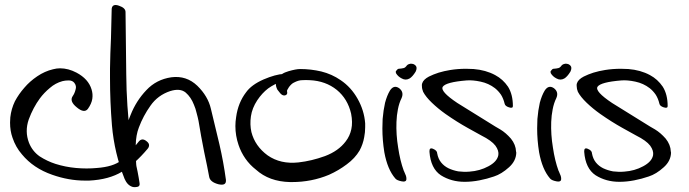

<svg xmlns="http://www.w3.org/2000/svg" viewBox="-20 -732 2774 773"><path d="M334 -293.9Q319.3 -274.4 289.1 -299.8Q258.8 -324.2 272.5 -344.7Q280.3 -355.5 284.2 -371.1Q289.1 -385.7 279.3 -398.4Q271.5 -408.2 256.8 -408.2Q242.2 -408.2 231.4 -405.3Q203.1 -397.5 180.7 -377.9Q157.2 -358.4 140.6 -335.9Q113.3 -298.8 95.7 -251Q79.1 -203.1 96.7 -157.2Q110.4 -123 139.6 -102.5Q169.9 -83 203.1 -72.3Q243.2 -59.6 286.1 -55.7Q329.1 -51.8 370.1 -55.7Q435.5 -60.5 467.8 -85.9Q499 -111.3 537.1 -160.2Q550.8 -178.7 569.3 -164.1Q580.1 -156.2 580.1 -147.5Q580.1 -139.6 574.2 -132.8Q523.4 -72.3 471.7 -41Q418.9 -8.8 338.9 -4.9Q330.1 -4.9 322.3 -4.9Q256.8 -4.9 190.4 -28.3Q114.3 -54.7 68.4 -110.4Q43 -139.6 30.3 -177.7Q20.5 -205.1 20.5 -238.3Q20.5 -249 21.5 -259.8Q25.4 -293.9 40 -324.2Q55.7 -353.5 78.1 -378.9Q99.6 -404.3 129.9 -424.8Q160.2 -445.3 193.4 -453.1Q208 -457 221.7 -457Q254.9 -457 288.1 -439.5Q335.9 -414.1 348.6 -372.1Q354.5 -353.5 351.6 -334Q348.6 -314.5 334 -293.9Z M429.7 -697.3Q431.6 -711.9 445.3 -711.9Q451.2 -711.9 459 -709Q485.4 -700.2 485.4 -683.6Q486.3 -558.6 488.3 -432.6Q489.3 -305.7 504.9 -181.6Q511.7 -133.8 523.4 -87.9Q535.2 -41 542 5.9Q543.9 18.6 532.2 20.5Q528.3 21.5 523.4 21.5Q517.6 21.5 513.7 20.5Q501 16.6 492.2 5.9Q483.4 -4.9 480.5 -17.6Q474.6 -49.8 472.7 -80.1Q470.7 -110.4 474.6 -144.5Q477.5 -174.8 485.4 -207Q493.2 -239.3 505.9 -269.5Q528.3 -326.2 569.3 -369.1Q609.4 -412.1 669.9 -420.9Q730.5 -428.7 774.4 -386.7Q817.4 -344.7 829.1 -293.9Q845.7 -222.7 863.3 -151.4Q879.9 -80.1 889.6 -7.8Q889.6 -5.9 889.6 -3.9Q889.6 16.6 859.4 9.8Q826.2 1 822.3 -19.5Q815.4 -57.6 801.8 -121.1Q789.1 -184.6 779.3 -245.1Q776.4 -259.8 771.5 -277.3Q767.6 -294.9 760.7 -310.5Q749 -340.8 727.5 -359.4Q705.1 -377.9 665 -365.2Q615.2 -348.6 585.9 -306.6Q556.6 -265.6 539.1 -218.8Q527.3 -188.5 526.4 -147.5Q525.4 -107.4 528.3 -71.3Q530.3 -51.8 532.2 -35.2Q535.2 -18.6 537.1 -7.8Q523.4 -8.8 509.8 -8.8Q496.1 -9.8 482.4 -9.8Q440.4 -114.3 430.7 -227.5Q422.9 -322.3 422.9 -417Q422.9 -436.5 422.9 -456.1Q423.8 -517.6 426.8 -578.1Q428.7 -638.7 429.7 -697.3Z M1123 -434.6Q1145.5 -432.6 1135.7 -419.9Q1126 -408.2 1117.2 -405.3Q1084 -393.6 1059.6 -376Q1035.2 -357.4 1015.6 -328.1Q995.1 -296.9 990.2 -263.7Q985.4 -230.5 992.2 -200.2Q1006.8 -143.6 1057.6 -106.4Q1109.4 -70.3 1181.6 -78.1Q1234.4 -84 1288.1 -103.5Q1342.8 -124 1372.1 -163.1Q1388.7 -184.6 1394.5 -211.9Q1400.4 -239.3 1393.6 -274.4Q1379.9 -334 1335.9 -370.1Q1291 -406.2 1227.5 -409.2Q1210.9 -410.2 1196.3 -409.2Q1181.6 -409.2 1163.1 -399.4Q1154.3 -395.5 1143.6 -381.8Q1133.8 -367.2 1135.7 -364.3Q1137.7 -357.4 1134.8 -352.5Q1130.9 -347.7 1124 -347.7Q1116.2 -347.7 1108.4 -356.4Q1101.6 -364.3 1096.7 -371.1Q1089.8 -384.8 1090.8 -395.5Q1091.8 -406.2 1097.7 -416Q1110.4 -436.5 1141.6 -445.3Q1171.9 -454.1 1188.5 -454.1Q1231.4 -454.1 1273.4 -444.3Q1316.4 -433.6 1351.6 -409.2Q1393.6 -380.9 1419.9 -334Q1446.3 -287.1 1450.2 -235.4Q1450.2 -227.5 1450.2 -219.7Q1450.2 -199.2 1446.3 -179.7Q1441.4 -151.4 1427.7 -126Q1409.2 -94.7 1376 -70.3Q1343.8 -45.9 1304.7 -28.3Q1234.4 1 1155.3 1Q1151.4 1 1147.5 1Q1063.5 -1 1010.7 -48.8Q985.4 -68.4 967.8 -93.8Q950.2 -119.1 940.4 -148.4Q927.7 -185.5 927.7 -224.6Q927.7 -242.2 930.7 -260.7Q938.5 -318.4 970.7 -360.4Q992.2 -390.6 1041 -412.1Q1088.9 -432.6 1123 -434.6Z M1574.2 -437.5Q1573.2 -440.4 1573.2 -443.4Q1574.2 -446.3 1576.2 -448.2Q1580.1 -454.1 1585 -455.1Q1590.8 -456.1 1595.7 -456.1Q1600.6 -457 1605.5 -458Q1610.4 -459 1615.2 -464.8Q1620.1 -472.7 1628.9 -474.6Q1631.8 -475.6 1633.8 -475.6Q1639.6 -475.6 1645.5 -473.6Q1657.2 -467.8 1657.2 -458Q1657.2 -451.2 1653.3 -443.4Q1640.6 -422.9 1628.9 -416Q1613.3 -407.2 1597.7 -416Q1582 -423.8 1574.2 -437.5ZM1549.8 -367.2Q1565.4 -391.6 1586.9 -377Q1607.4 -361.3 1596.7 -336.9Q1586.9 -317.4 1582 -292Q1577.1 -267.6 1576.2 -241.2Q1574.2 -190.4 1583 -137.7Q1590.8 -85 1605.5 -44.9Q1606.4 -43 1607.4 -41Q1608.4 -38.1 1609.4 -36.1Q1612.3 -30.3 1614.3 -24.4Q1616.2 -18.6 1616.2 -12.7Q1617.2 -1 1604.5 -1Q1601.6 -1 1596.7 -2Q1577.1 -5.9 1571.3 -13.7Q1540 -49.8 1527.3 -119.1Q1519.5 -168 1519.5 -214.8Q1519.5 -234.4 1520.5 -252.9Q1523.4 -288.1 1530.3 -318.4Q1538.1 -347.7 1549.8 -367.2Z M2044.9 -304.7Q2044.9 -294.9 2029.3 -299.8Q2013.7 -304.7 2011.7 -314.5Q2006.8 -335 1997.1 -350.6Q1986.3 -366.2 1972.7 -377Q1947.3 -396.5 1915 -403.3Q1882.8 -410.2 1858.4 -408.2Q1775.4 -401.4 1762.7 -382.8Q1751 -364.3 1821.3 -317.4Q1884.8 -278.3 1934.6 -247.1Q1984.4 -215.8 1994.1 -210.9Q2016.6 -197.3 2037.1 -173.8Q2056.6 -149.4 2057.6 -122.1Q2058.6 -119.1 2058.6 -117.2Q2057.6 -84 2029.3 -58.6Q1999 -31.2 1968.8 -21.5Q1940.4 -11.7 1910.2 -5.9Q1879.9 0 1850.6 0Q1796.9 0 1754.9 -26.4Q1713.9 -53.7 1709 -121.1Q1708 -139.6 1723.6 -132.8Q1740.2 -126 1740.2 -114.3Q1744.1 -92.8 1755.9 -78.1Q1767.6 -63.5 1785.2 -54.7Q1803.7 -45.9 1825.2 -42Q1847.7 -39.1 1870.1 -41Q1912.1 -43.9 1946.3 -62.5Q1981.4 -81.1 1986.3 -107.4Q1989.3 -125 1974.6 -145.5Q1959 -166 1918 -186.5Q1907.2 -192.4 1863.3 -216.8Q1819.3 -241.2 1773.4 -273.4Q1743.2 -294.9 1718.8 -318.4Q1694.3 -341.8 1683.6 -362.3Q1678.7 -374 1678.7 -384.8Q1677.7 -390.6 1679.7 -396.5Q1684.6 -412.1 1707 -423.8Q1724.6 -432.6 1746.1 -439.5Q1768.6 -446.3 1793 -450.2Q1823.2 -455.1 1856.4 -455.1Q1871.1 -455.1 1886.7 -454.1Q1935.5 -450.2 1973.6 -429.7Q2004.9 -413.1 2025.4 -382.8Q2044.9 -351.6 2044.9 -304.7Z M2197.3 -437.5Q2196.3 -440.4 2196.3 -443.4Q2197.3 -446.3 2199.2 -448.2Q2203.1 -454.1 2208 -455.1Q2213.9 -456.1 2218.8 -456.1Q2223.6 -457 2228.5 -458Q2233.4 -459 2238.3 -464.8Q2243.2 -472.7 2252 -474.6Q2254.9 -475.6 2256.8 -475.6Q2262.7 -475.6 2268.6 -473.6Q2280.3 -467.8 2280.3 -458Q2280.3 -451.2 2276.4 -443.4Q2263.7 -422.9 2252 -416Q2236.3 -407.2 2220.7 -416Q2205.1 -423.8 2197.3 -437.5ZM2172.9 -367.2Q2188.5 -391.6 2210 -377Q2230.5 -361.3 2219.7 -336.9Q2210 -317.4 2205.1 -292Q2200.2 -267.6 2199.2 -241.2Q2197.3 -190.4 2206.1 -137.7Q2213.9 -85 2228.5 -44.9Q2229.5 -43 2230.5 -41Q2231.4 -38.1 2232.4 -36.1Q2235.4 -30.3 2237.3 -24.4Q2239.3 -18.6 2239.3 -12.7Q2240.2 -1 2227.5 -1Q2224.6 -1 2219.7 -2Q2200.2 -5.9 2194.3 -13.7Q2163.1 -49.8 2150.4 -119.1Q2142.6 -168 2142.6 -214.8Q2142.6 -234.4 2143.6 -252.9Q2146.5 -288.1 2153.3 -318.4Q2161.1 -347.7 2172.9 -367.2Z M2668 -304.7Q2668 -294.9 2652.3 -299.8Q2636.7 -304.7 2634.8 -314.5Q2629.9 -335 2620.1 -350.6Q2609.4 -366.2 2595.7 -377Q2570.3 -396.5 2538.1 -403.3Q2505.9 -410.2 2481.4 -408.2Q2398.4 -401.4 2385.7 -382.8Q2374 -364.3 2444.3 -317.4Q2507.8 -278.3 2557.6 -247.1Q2607.4 -215.8 2617.2 -210.9Q2639.6 -197.3 2660.2 -173.8Q2679.7 -149.4 2680.7 -122.1Q2681.6 -119.1 2681.6 -117.2Q2680.7 -84 2652.3 -58.6Q2622.1 -31.2 2591.8 -21.5Q2563.5 -11.7 2533.2 -5.9Q2502.9 0 2473.6 0Q2419.9 0 2377.9 -26.4Q2336.9 -53.7 2332 -121.1Q2331.1 -139.6 2346.7 -132.8Q2363.3 -126 2363.3 -114.3Q2367.2 -92.8 2378.9 -78.1Q2390.6 -63.5 2408.2 -54.7Q2426.8 -45.9 2448.2 -42Q2470.7 -39.1 2493.2 -41Q2535.2 -43.9 2569.3 -62.5Q2604.5 -81.1 2609.4 -107.4Q2612.3 -125 2597.7 -145.5Q2582 -166 2541 -186.5Q2530.3 -192.4 2486.3 -216.8Q2442.4 -241.2 2396.5 -273.4Q2366.2 -294.9 2341.8 -318.4Q2317.4 -341.8 2306.6 -362.3Q2301.8 -374 2301.8 -384.8Q2300.8 -390.6 2302.7 -396.5Q2307.6 -412.1 2330.1 -423.8Q2347.7 -432.6 2369.1 -439.5Q2391.6 -446.3 2416 -450.2Q2446.3 -455.1 2479.5 -455.1Q2494.1 -455.1 2509.8 -454.1Q2558.6 -450.2 2596.7 -429.7Q2627.9 -413.1 2648.4 -382.8Q2668 -351.6 2668 -304.7Z"/></svg>

Font: Mrs Husband
Style: Regular
Weight: 400
Version: Version 1.0